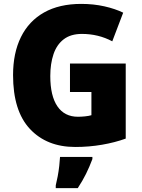

<svg xmlns="http://www.w3.org/2000/svg" viewBox="-20 -744 726 985"><path d="M339 -418H625V-33Q570 -13 503.5 -1.5Q437 10 366 10Q220 10 133.5 -82.5Q47 -175 47 -359Q47 -472 87.5 -554Q128 -636 206 -680Q284 -724 397 -724Q460 -724 515.5 -711.5Q571 -699 612 -679L556 -532Q485 -570 400 -570Q343 -570 307 -542.5Q271 -515 254.5 -466Q238 -417 238 -354Q238 -252 274.5 -198.5Q311 -145 380 -145Q396 -145 416 -147Q436 -149 449 -153V-272H339ZM454 72Q439 112 421.5 147.5Q404 183 379 221H266V207Q271 187 276 160.5Q281 134 284 107Q287 80 288 61H454Z"/></svg>

Font: Noto Sans Lao Looped SemiCondensed Black
Style: Regular
Weight: 900
Width: 4
Designer: Mark Frömberg, Ben Mitchell
Foundry: The Fontpad Ltd
Version: Version 1.002; ttfautohint (v1.8.4.7-5d5b)